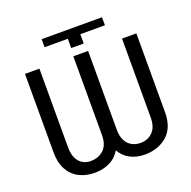

<svg xmlns="http://www.w3.org/2000/svg" viewBox="-151 -1026 1181 1185"><g transform="rotate(-20 439.5 -433.5)"><path d="M398.9 -824.2H246.1V-877H642.1L642.6 -824.2H481V-763.2H398.9ZM393.6 -710.9H469.7V-194.3Q469.7 -126 444.3 -80.3Q418.9 -34.7 374.5 -12.2Q330.1 10.3 273.9 10.3Q217.3 10.3 172.6 -12.2Q127.9 -34.7 102.1 -80.3Q76.2 -126 76.2 -194.3V-710.9H170.9V-194.3Q170.9 -151.4 184.3 -123Q197.8 -94.7 220.9 -80.6Q244.1 -66.4 273.9 -66.4Q326.2 -66.4 359.9 -98.1Q393.6 -129.9 393.6 -194.3ZM713.4 -710.9H807.6V-194.3Q807.6 -91.3 749 -40.5Q690.4 10.3 602.1 10.3Q548.3 10.3 505.9 -12.2Q463.4 -34.7 439 -80.3Q414.6 -126 414.6 -194.3V-710.9H490.7V-194.3Q490.7 -151.4 505.1 -123Q519.5 -94.7 544.7 -80.6Q569.8 -66.4 602.1 -66.4Q649.9 -66.4 681.6 -98.1Q713.4 -129.9 713.4 -194.3Z"/></g></svg>

Font: RobotoDEMO
Style: Regular
Weight: 400
Designer: Christian Robertson
Foundry: Google
Version: Version 2.136